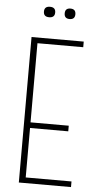

<svg xmlns="http://www.w3.org/2000/svg" viewBox="-61 -949 500 986"><g transform="rotate(5 189.5 -456.5)"><path d="M344 -721H108V-313H305V-284H108V-29H344V0H75V-750H344ZM156 -859Q127 -859 127 -886Q127 -913 156 -913Q185 -913 185 -886Q185 -859 156 -859ZM261.5 -859Q234 -859 234 -886Q234 -913 261.5 -913Q289 -913 289 -886Q289 -859 261.5 -859Z"/></g></svg>

Font: Poiret One
Style: Regular
Weight: 400
Designer: Denis Masharov
Foundry: Denis Masharov
Version: Version 1.001